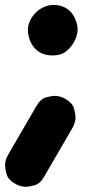

<svg xmlns="http://www.w3.org/2000/svg" viewBox="-44 -567 357 761"><path d="M66.4 -447.3C66.4 -435.5 69.3 -421.9 75.2 -406.2C86.9 -375 114.3 -347.2 165.5 -347.2C187 -347.2 205.1 -353 219.7 -364.7C249 -388.2 263.7 -424.8 263.7 -450.7C263.7 -462.4 260.7 -476.1 254.4 -491.2C242.2 -521.5 214.8 -547.4 168 -547.4C113.3 -547.4 66.4 -497.1 66.4 -447.3ZM17.6 162.1C30.8 169.4 44.4 173.3 58.6 173.3C65.9 173.3 77.1 171.4 92.3 167.5C107.4 163.6 120.6 151.9 131.8 131.8L244.1 -61.5C251.5 -74.7 255.4 -88.4 255.4 -102.5C255.4 -109.9 253.4 -121.1 249.5 -136.2C245.6 -151.4 233.9 -164.6 213.9 -175.8C200.7 -183.1 187 -187 172.9 -187C165.5 -187 154.3 -185.1 139.2 -181.2C124 -177.2 110.8 -165.5 99.6 -145.5L-12.7 47.9C-20 61 -23.9 74.7 -23.9 88.9C-23.9 96.2 -22 107.4 -18.1 122.6C-14.2 137.7 -2.4 150.9 17.6 162.1Z"/></svg>

Font: Mikhak Black
Style: Regular
Weight: 900
Designer: Amin Abedi
Version: Version 3.2